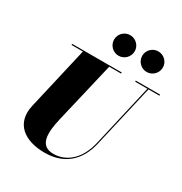

<svg xmlns="http://www.w3.org/2000/svg" viewBox="-227 -1177 1291 1359"><g transform="rotate(30 418.0 -497.0)"><path d="M588.5 -925.5C588.5 -879 626.5 -841 672.5 -841C719 -841 757 -879 757 -925.5C757 -971.5 719 -1009 672.5 -1009C626.5 -1009 588.5 -971.5 588.5 -925.5ZM358.5 -925.5C358.5 -879 396.5 -841 442.5 -841C489 -841 527 -879 527 -925.5C527 -971.5 489 -1009 442.5 -1009C396.5 -1009 358.5 -971.5 358.5 -925.5ZM117 -750V-741H210L92 -230C54 -66 169 15 332 15C490 15 592 -73 628 -230L746 -741H835.5V-750H637V-741H737L619.5 -230C584.5 -78.5 490.5 -9 390.5 -9C276.5 -9 278 -115 307 -240L425 -741H522V-750Z"/></g></svg>

Font: Bodoni* 24pt Fatface
Style: Italic
Weight: 900
Italic angle: -13°
Version: Version 2.3